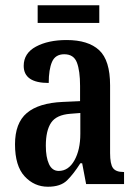

<svg xmlns="http://www.w3.org/2000/svg" viewBox="-20 -699 519 729"><path d="M162 10Q110 10 73.5 -29.5Q37 -69 37 -151Q37 -232 82 -270Q127 -308 218 -312L284 -315V-373Q284 -430 272 -461.5Q260 -493 224 -493Q190 -493 177.5 -464Q165 -435 165 -384Q70 -384 70 -449Q70 -497 116.5 -522Q163 -547 233 -547Q315 -547 356.5 -508.5Q398 -470 398 -375V-118Q398 -76 409 -61Q420 -46 448 -46H451V0H307L292 -79H285Q259 -38 234.5 -14Q210 10 162 10ZM203 -50Q240 -50 262.5 -90Q285 -130 285 -191V-270L247 -267Q194 -263 174 -233Q154 -203 154 -146Q154 -102 166 -76Q178 -50 203 -50ZM123 -612V-679H357V-612Z"/></svg>

Font: Noto Serif Ethiopic ExtraCondensed SemiBold
Style: Regular
Weight: 600
Width: 2
Designer: Monotype Design Team
Foundry: Monotype Imaging Inc.
Version: Version 2.102; ttfautohint (v1.8.4.7-5d5b)